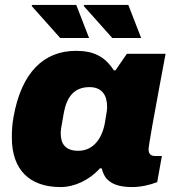

<svg xmlns="http://www.w3.org/2000/svg" viewBox="-20 -746 707 778"><path d="M435 -592H552L500 -726H322L319 -722ZM224 -592H341L289 -726H111L108 -722ZM225 12C282 12 342 -16 385 -64H392C397 -45 404 -29 416 -18C438 4 473 12 516 12C549 12 586 4 617 -8L636 -114H607C592 -114 582 -122 582 -141C582 -156 607 -293 627 -400L651 -528H494L448 -461H441C405 -518 358 -540 288 -540C157 -540 67 -452 35 -273C29 -242 28 -213 28 -188C28 -58 100 12 225 12ZM297 -135C246 -135 226 -162 226 -206C226 -216 227 -226 239 -291C251 -353 280 -393 343 -393C393 -393 414 -360 414 -314C414 -303 413 -292 405 -248C394 -186 359 -135 297 -135Z"/></svg>

Font: Archivo Black
Style: Italic
Weight: 900
Italic angle: -10°
Designer: Hector Gatti
Foundry: Omnibus-Type
Version: Version 2.001